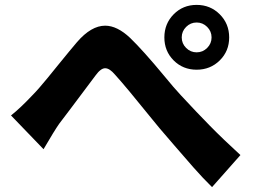

<svg xmlns="http://www.w3.org/2000/svg" viewBox="-20 -759 1040 785"><path d="M112 -369Q136 -393 173.5 -439Q211 -485 219 -495Q271 -559 295 -587Q353 -654 410 -654Q459 -654 512 -604Q564 -554 651 -449Q691 -400 720 -369Q783 -301 837.5 -245.5Q892 -190 963 -125L847 6Q811 -29 770.5 -75Q730 -121 694 -163L633 -234Q623 -247 601 -273Q493 -407 450 -454Q428 -480 410 -480Q392 -480 371 -451Q299 -356 269 -315L222 -253Q203 -226 158 -149L25 -287Q62 -316 112 -369ZM784 -545Q809 -545 827 -563Q845 -581 845 -606Q845 -631 827 -649Q809 -667 784 -667Q759 -667 741 -649Q723 -631 723 -606Q723 -581 741 -563Q759 -545 784 -545ZM784 -739Q840 -739 878.5 -700.5Q917 -662 917 -606Q917 -550 878.5 -512Q840 -474 784 -474Q728 -474 690 -512Q652 -550 652 -606Q652 -662 690 -700.5Q728 -739 784 -739Z"/></svg>

Font: Merged Yaku Han JP ExtraBold
Style: Regular
Weight: 800
Designer: Ryoko NISHIZUKA 西塚涼子 (kana, bopomofo & ideographs); Paul D. Hunt (Latin, Greek & Cyrillic); Sandoll Communications 산돌커뮤니
Foundry: Adobe
Version: Version 2.004